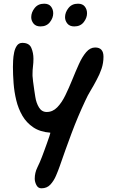

<svg xmlns="http://www.w3.org/2000/svg" viewBox="-20 -757 619 1039"><path d="M204 262Q186 262 177 244.5Q168 227 168 210Q168 178 182 149.5Q196 121 207 92Q212 79 219.5 58.5Q227 38 234.5 17Q242 -4 247 -19Q252 -34 252 -36V-39Q197 -43 160 -68Q123 -93 101 -131Q79 -169 68 -214.5Q57 -260 53.5 -307Q50 -354 50 -395Q50 -408 51 -429.5Q52 -451 56.5 -473Q61 -495 71.5 -510Q82 -525 101 -525Q138 -525 149.5 -498Q161 -471 161 -439Q161 -417 158.5 -398Q156 -379 156 -356V-346Q156 -339 159 -316Q162 -293 165.5 -269Q169 -245 171 -233Q176 -200 191 -175.5Q206 -151 233 -151Q265 -151 289.5 -176Q314 -201 333.5 -241Q353 -281 371 -325.5Q389 -370 407 -410Q425 -450 446.5 -475Q468 -500 495 -500Q540 -500 540 -450Q540 -416 529.5 -385Q519 -354 503 -325Q488 -296 471 -268Q454 -240 441 -211Q401 -126 367.5 -36.5Q334 53 303 143Q295 166 283 194Q271 222 252.5 242Q234 262 204 262ZM382 -614Q357 -614 344.5 -629.5Q332 -645 332 -664Q332 -690 350.5 -713.5Q369 -737 402 -737Q427 -737 439 -721.5Q451 -706 451 -685Q451 -660 433 -637Q415 -614 382 -614ZM199 -614Q174 -614 161.5 -629.5Q149 -645 149 -664Q149 -690 167.5 -713.5Q186 -737 219 -737Q244 -737 256 -721.5Q268 -706 268 -685Q268 -660 250 -637Q232 -614 199 -614Z"/></svg>

Font: Fuzzy Bubbles
Style: Bold
Weight: 700
Designer: Robert E. Leuschke
Foundry: Robert E. Leuschke
Version: Version 1.010; ttfautohint (v1.8.3)